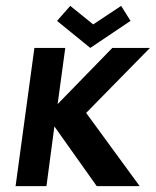

<svg xmlns="http://www.w3.org/2000/svg" viewBox="-20 -633 530 653"><path d="M424 -562 392 -613 297 -550 219 -613 174 -562 287 -470ZM455 0 273 -249 490 -470H362L176 -279L202 -470H97L33 0H138L165 -203L309 0Z"/></svg>

Font: Hussar Tani
Style: Kurs
Weight: 700
Foundry: Cannot Into Space Fonts
Version: Version 0.92